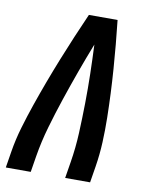

<svg xmlns="http://www.w3.org/2000/svg" viewBox="-83 -796 666 857"><g transform="rotate(10 250.0 -367.5)"><path d="M3 0 15 -74Q24 -130 40.5 -186Q57 -242 76 -297Q95 -352 115.5 -407Q136 -462 158 -517Q180 -572 203 -626.5Q226 -681 250 -735H380Q386 -681 391 -626.5Q396 -572 400 -517Q404 -462 406.5 -407Q409 -352 410 -297Q411 -242 408.5 -186Q406 -130 397 -74L385 0H272L284 -74Q295 -141 298 -208.5Q301 -276 302 -343Q303 -410 301.5 -476.5Q300 -543 297 -609Q271 -543 247 -476.5Q223 -410 200.5 -343Q178 -276 158.5 -208.5Q139 -141 128 -74L116 0Z"/></g></svg>

Font: Iosevka Term Curly
Style: Bold Italic
Weight: 700
Italic angle: -9°
Designer: Belleve Invis
Foundry: Belleve Invis
Version: Version 32.3.0